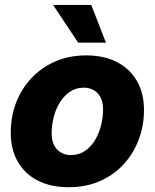

<svg xmlns="http://www.w3.org/2000/svg" viewBox="-20 -762 639 793"><path d="M263.2 11.2Q189.5 11.2 135.7 -16.4Q82 -43.9 53.2 -94.5Q24.4 -145 24.4 -213.9Q24.4 -280.3 46.6 -338.1Q68.8 -396 110.4 -439.9Q151.9 -483.9 209 -508.5Q266.1 -533.2 335.9 -533.2Q410.2 -533.2 463.6 -505.4Q517.1 -477.5 545.9 -427Q574.7 -376.5 574.7 -307.6Q574.7 -243.7 553.2 -186Q531.7 -128.4 491.2 -84Q450.7 -39.6 393.1 -14.2Q335.4 11.2 263.2 11.2ZM272.9 -121.6Q306.2 -121.6 331.3 -138.9Q356.4 -156.2 373 -184.3Q389.6 -212.4 397.7 -245.6Q405.8 -278.8 405.8 -310.1Q405.8 -339.4 395.5 -359.4Q385.3 -379.4 367.2 -389.6Q349.1 -399.9 326.2 -399.9Q293 -399.9 268.1 -382.6Q243.2 -365.2 226.3 -337.4Q209.5 -309.6 201.4 -276.4Q193.4 -243.2 193.4 -211.4Q193.4 -168 215.8 -144.8Q238.3 -121.6 272.9 -121.6ZM302.7 -585.9 199.2 -741.7H356.9L417.5 -585.9Z"/></svg>

Font: Inter 28pt ExtraBold
Style: Italic
Weight: 800
Italic angle: -9.3988°
Designer: Rasmus Andersson
Foundry: rsms
Version: Version 4.001;git-66647c0bb